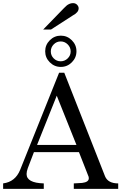

<svg xmlns="http://www.w3.org/2000/svg" viewBox="-28 -1208 776 1228"><path d="M-8 -35Q70 -45 101 -122L350 -743H383L644 -80Q663 -35 728 -35V0H444V-35Q449 -35 471 -36.5Q493 -38 497 -38Q540 -43 540 -68L539 -77L477 -235H189L150 -133Q142 -111 142 -95Q142 -38 252 -35V0H-8ZM335 -596 209 -281H461ZM290.5 -809.5Q261 -839 261 -880Q261 -921 290.5 -950.5Q320 -980 361 -980Q402 -980 431.5 -950.5Q461 -921 461 -880Q461 -839 431.5 -809.5Q402 -780 361 -780Q320 -780 290.5 -809.5ZM315.5 -924Q297 -905 297 -879Q297 -853 315.5 -834.5Q334 -816 360 -816Q386 -816 405 -834.5Q424 -853 424 -879Q424 -905 405 -924Q386 -943 360 -943Q334 -943 315.5 -924ZM248 -1019 382 -1157Q394 -1169 399.5 -1173.5Q405 -1178 415.5 -1183Q426 -1188 439 -1188Q455 -1188 465 -1177.5Q475 -1167 475 -1155Q475 -1129 439 -1110L298 -1019Q298 -1019 248 -1019Z"/></svg>

Font: Academico
Style: Regular
Weight: 400
Foundry: Steinberg Media Technologies GmbH
Version: Version 0.902